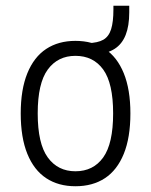

<svg xmlns="http://www.w3.org/2000/svg" viewBox="-20 -639 524 667"><path d="M242 8Q183 8 140.5 -20Q98 -48 75 -104.5Q52 -161 52 -245Q52 -328 75 -384.5Q98 -441 140.5 -469Q183 -497 242 -497Q302 -497 344.5 -469Q387 -441 410 -384.5Q433 -328 433 -245Q433 -161 410 -104.5Q387 -48 344.5 -20Q302 8 242 8ZM242 -44Q304 -44 338.5 -92Q373 -140 373 -245Q373 -350 338.5 -397.5Q304 -445 242 -445Q181 -445 146 -397.5Q111 -350 111 -245Q111 -140 146 -92Q181 -44 242 -44ZM314 -450 284 -470V-489Q320 -490 339 -501Q358 -512 366 -537.5Q374 -563 374 -606V-619H429V-596Q429 -549 416.5 -517.5Q404 -486 378.5 -469.5Q353 -453 314 -450Z"/></svg>

Font: Nunito Sans 10pt Condensed Light
Style: Regular
Weight: 300
Width: 3
Designer: Vernon Adams
Foundry: Vernon Adams
Version: Version 3.101;gftools[0.9.27]